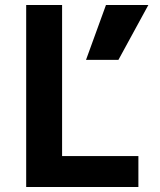

<svg xmlns="http://www.w3.org/2000/svg" viewBox="-20 -750 640 770"><path d="M85 0V-730H229V-124H535V0ZM455 -510H325L405 -730H575Z"/></svg>

Font: M PLUS Code Latin Expanded
Style: Bold
Weight: 700
Width: 7
Designer: Coji Morishita
Foundry: UNDERFOREST DESIGN
Version: Version 1.002; ttfautohint (v1.8.3)